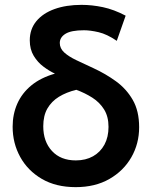

<svg xmlns="http://www.w3.org/2000/svg" viewBox="-20 -755 624 790"><path d="M291.5 15Q210 15 152 -19Q94 -53 63 -109.5Q32 -166 32 -233.5Q32 -285 51.2 -328.5Q70.5 -372 109.2 -403.8Q148 -435.5 206 -452Q182.5 -463 158.8 -480.8Q135 -498.5 118.8 -525.2Q102.5 -552 102.5 -589Q102.5 -635 129.5 -667.8Q156.5 -700.5 204.5 -717.8Q252.5 -735 315.5 -735Q358.5 -735 403.5 -725.5Q448.5 -716 497 -690.5L460.5 -587Q420 -614.5 385.8 -622.5Q351.5 -630.5 325.5 -630.5Q273 -630.5 249.5 -616Q226 -601.5 226 -578Q226 -556 244.2 -539.2Q262.5 -522.5 294 -507.5Q325.5 -492.5 364.5 -474.5Q414.5 -451.5 457.2 -420.5Q500 -389.5 526.2 -344Q552.5 -298.5 552.5 -231.5Q552.5 -164 520.5 -108Q488.5 -52 430 -18.5Q371.5 15 291.5 15ZM292 -95Q332.5 -95 362.8 -112Q393 -129 409.8 -160Q426.5 -191 426.5 -233Q426.5 -275.5 408.2 -304.8Q390 -334 359.8 -353.2Q329.5 -372.5 294 -385.5Q253 -375.5 222.5 -356.8Q192 -338 175 -308.5Q158 -279 158 -235.5Q158 -172.5 193.8 -133.8Q229.5 -95 292 -95Z"/></svg>

Font: Geologica EX Med
Style: Regular
Weight: 500
Designer: Sindre Bremnes, Frode Helland
Foundry: Monokrom Skriftforlag AS
Version: Version 1.010;gftools[0.9.28]